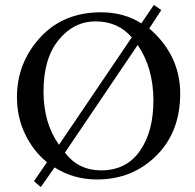

<svg xmlns="http://www.w3.org/2000/svg" viewBox="-20 -715 793 781"><path d="M636 -674 587 -599Q644 -552 679 -484Q713 -415 713 -335Q713 -178 616 -82Q519 15 374 15Q279 15 202 -34L146 46L118 22L171 -55Q114 -102 82 -170Q49 -238 49 -320Q49 -459 143 -562Q237 -665 391 -665Q484 -665 555 -620L606 -695ZM220 -126 516 -563Q460 -628 369 -628Q280 -628 219 -553Q157 -478 157 -343Q157 -214 220 -126ZM540 -532 244 -94Q299 -22 391 -22Q494 -22 549 -101Q604 -179 604 -306Q604 -439 540 -532Z"/></svg>

Font: Ponomar
Style: Regular
Weight: 400
Version: Version 1.301; ttfautohint (v1.8.4.7-5d5b)